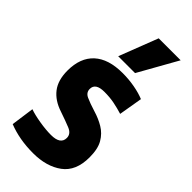

<svg xmlns="http://www.w3.org/2000/svg" viewBox="-253 -840 902 902"><g transform="rotate(45 198.0 -389.5)"><path d="M15 -19 31 -134Q59 -124 101.5 -117Q144 -110 178 -110Q241 -110 241 -153Q241 -180 210.5 -192.5Q180 -205 133 -221Q78 -239 48.5 -277Q19 -315 19 -379Q19 -464 68 -509Q117 -554 211 -554Q252 -554 290.5 -547Q329 -540 358 -528L338 -410Q309 -419 279 -425Q249 -431 213 -431Q154 -431 154 -392Q154 -368 178 -357Q202 -346 244 -333Q281 -322 312 -303.5Q343 -285 362 -252.5Q381 -220 381 -164Q381 -73 324.5 -31.5Q268 10 179 10Q88 10 15 -19ZM140 -595 215 -789H361L252 -595Z"/></g></svg>

Font: Georama SemiCondensed
Style: Bold
Weight: 700
Width: 4
Designer: Jean-Baptiste Levee
Foundry: Production Type
Version: Version 1.000